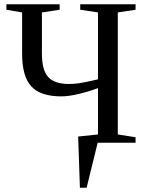

<svg xmlns="http://www.w3.org/2000/svg" viewBox="-20 -675 690 908"><path d="M621.1 0H441.9L389.6 212.9H357.9L349.6 -29.3L443.4 -39.1V-258.3Q395.5 -240.7 349.4 -230Q303.2 -219.2 270.5 -219.2Q171.4 -219.2 127.9 -266.6Q84.5 -314 84.5 -420.9V-616.2L10.3 -628.9V-654.8H262.2V-628.9L178.2 -616.2V-421.4Q178.2 -342.3 208.5 -310.1Q238.8 -277.8 306.2 -277.8Q327.1 -277.8 353 -281.2Q378.9 -284.7 443.4 -299.8V-616.2L359.4 -628.9V-654.8H621.1V-628.9L537.1 -616.2V-39.1L621.1 -25.9Z"/></svg>

Font: Tinos
Style: Regular
Weight: 400
Designer: Steve Matteson
Foundry: Monotype Imaging Inc.
Version: Version 1.23